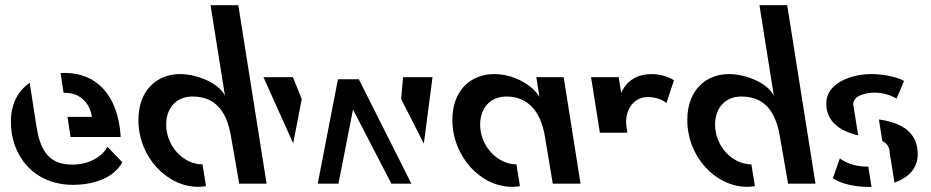

<svg xmlns="http://www.w3.org/2000/svg" viewBox="-20 -708 3590 740"><path d="M121 -217.5 94.5 -389C48 -356 22 -307.5 22 -237.5C22 -112 106 4.5 262.5 4.5C322 4.5 413 -12.5 451.5 -82.5L394 -142.5C375 -105 324.5 -73.5 257.5 -73.5C159 -73.5 133.5 -143.5 121 -217.5ZM213.5 -426.5 225 -350.5H229.5C296.5 -350.5 328.5 -301.5 334 -257.5H240L252 -180H444.5C445 -181 445 -182.5 445 -184C434 -343.5 351 -427 228.5 -427C222.5 -427 218.5 -427 213.5 -426.5Z M870 -183.5 902 0H1007.5L898.5 -688H791.5L847 -339C825.5 -385.5 743 -422.5 673.5 -422.5C588.5 -422.5 513.5 -363.5 513.5 -245.5C513.5 -104 622 12 744.5 12C754.5 12 764.5 11 774 9.5L760.5 -74.5C685.5 -74.5 620.5 -146 620.5 -228C620.5 -290.5 658.5 -336 722 -336C816 -336 855 -271 870 -183.5Z M1533.5 -410.5 1526 -326.5 1613.5 -154.5 1647 -410.5ZM995.5 -410.5 1110 -155.5 1143 -326 1109 -410.5ZM1204.5 0H1284.5L1340.5 -286L1488.5 0H1565.5L1363 -402.5H1282.5Z M2080 -183 2110.5 0H2217.5L2152.5 -410.5H2047L2059 -334.5C2033 -379.5 1960.5 -422.5 1885 -422.5C1794.5 -422.5 1723.5 -360 1723.5 -246C1723.5 -104.5 1832.5 12 1953.5 12C1964 12 1974 11 1984 9.5L1970.5 -74.5C1896.5 -74.5 1830.5 -146 1830.5 -228C1830.5 -290.5 1868.5 -336 1932 -336C2012 -336 2063.5 -282 2080 -183Z M2258 -410.5 2292 -196.5H2398L2394.5 -220C2386 -275 2416.5 -334 2476.5 -334C2511 -334 2538 -321 2548.5 -310.5L2577.5 -398.5C2563 -409 2528.5 -422.5 2490.5 -422.5C2438 -422.5 2404.5 -398.5 2387.5 -373.5C2381 -364 2376.5 -356 2374.5 -348.5L2364.5 -410.5Z M2985.5 -183.5 3017.5 0H3123L3014 -688H2907L2962.5 -339C2941 -385.5 2858.5 -422.5 2789 -422.5C2704 -422.5 2629 -363.5 2629 -245.5C2629 -104 2737.5 12 2860 12C2870 12 2880 11 2889.5 9.5L2876 -74.5C2801 -74.5 2736 -146 2736 -228C2736 -290.5 2774 -336 2837.5 -336C2931.5 -336 2970.5 -271 2985.5 -183.5Z M3409 -119.5 3427.5 -4C3477.5 -22 3517 -56 3517 -113.5C3517 -197 3457 -235.5 3367.5 -247.5L3380.5 -164.5C3397.5 -155.5 3409 -142 3409 -119.5ZM3164.5 -309.5C3164.5 -241.5 3214 -203.5 3287.5 -186.5L3268.5 -305.5C3268.5 -339.5 3316 -351 3351 -351C3391 -351 3424 -335.5 3435.5 -328L3464.5 -396C3436.5 -412.5 3382 -422.5 3337 -422.5C3261.5 -422.5 3164.5 -387.5 3164.5 -309.5ZM3190 -21C3220.5 0 3275 12.5 3327.5 12.5H3339L3326.5 -66H3317.5C3270.5 -66 3232.5 -85 3217 -97.5Z"/></svg>

Font: Font.Observer
Style: Regular
Weight: 500
Italic angle: 9°
Version: Version 1.001;FEAKit 1.0